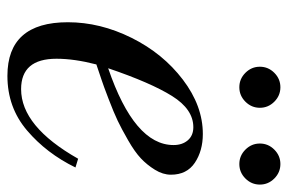

<svg xmlns="http://www.w3.org/2000/svg" viewBox="-146 -600 758 505"><g transform="rotate(90 232.5 -347.0)"><path d="M397 -174 420 -167Q383 -91 322.5 -39.5Q262 12 179 12Q38 12 38 -147Q38 -232 79 -314.5Q120 -397 189 -449.5Q258 -502 332 -502Q376 -502 407.5 -481Q439 -460 439 -418Q439 -397 426 -376Q413 -355 396 -339Q379 -323 348.5 -305.5Q318 -288 297 -278Q276 -268 239.5 -254Q203 -240 190.5 -236Q178 -232 149 -222Q134 -164 134 -117Q134 -24 214 -24Q312 -24 397 -174ZM361 -425Q361 -448 348.5 -462.5Q336 -477 314 -477Q267 -477 232 -421Q197 -365 159 -253Q361 -322 361 -425ZM373 -614Q357 -630 357 -652Q357 -674 373 -690Q389 -706 411 -706Q433 -706 449 -690Q465 -674 465 -652Q465 -630 449 -614Q433 -598 411 -598Q389 -598 373 -614ZM171 -614Q155 -630 155 -652Q155 -674 171 -690Q187 -706 209 -706Q231 -706 247 -690Q263 -674 263 -652Q263 -630 247 -614Q231 -598 209 -598Q187 -598 171 -614Z"/></g></svg>

Font: Justus
Style: Italic
Weight: 400
Italic angle: -12°
Version: Version 001.001